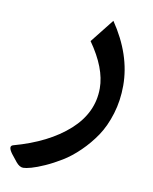

<svg xmlns="http://www.w3.org/2000/svg" viewBox="-66 -309 498 623"><g transform="rotate(10 183.5 2.5)"><path d="M257.8 -258.3Q325.7 -158.2 325.7 -56.6Q325.7 -7.3 312.3 36.6Q298.8 80.6 277.6 112.1Q256.3 143.6 229.2 169.9Q202.1 196.3 174.8 212.9Q147.5 229.5 121.8 241Q96.2 252.4 78.6 257.3Q61 262.2 52.2 262.2Q40 262.2 28.3 248L9.3 224.1Q-8.3 200.2 7.8 195.8Q120.1 165 186.3 105.5Q252.4 45.9 252.4 -34.7Q252.4 -101.1 196.3 -180.7Z"/></g></svg>

Font: Sahel FD-WOL
Style: FD-WOL
Weight: 400
Foundry: Saber Rastikerdar (saber.rastikerdar@gmail.com)
Version: Version 2.0.2